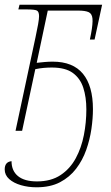

<svg xmlns="http://www.w3.org/2000/svg" viewBox="-20 -556 470 816"><path d="M135 240Q100 240 69 231Q38 222 19 205Q0 188 0 164Q0 132 29 129Q29 170 56.5 192.5Q84 215 137 215Q197 215 237.5 188Q278 161 302 116.5Q326 72 336.5 18Q347 -36 347 -91Q347 -143 334 -183Q321 -223 289.5 -246Q258 -269 200 -269Q184 -269 166.5 -267.5Q149 -266 130 -262L74 0H46L131 -398Q138 -430 142 -453Q146 -476 146 -487Q146 -506 137 -511Q128 -516 93 -516H58L63 -536H414L382 -388H362L367 -413Q375 -456 373 -477Q371 -498 356.5 -504.5Q342 -511 312 -511H183L136 -289Q153 -291 170.5 -292.5Q188 -294 204 -294Q290 -294 332.5 -242.5Q375 -191 375 -92Q375 -53 368.5 -8Q362 37 346.5 81Q331 125 303.5 161Q276 197 235 218.5Q194 240 135 240Z"/></svg>

Font: Noto Serif Thin
Style: Italic
Weight: 100
Italic angle: -12°
Designer: Monotype Design Team
Foundry: Monotype Imaging Inc.
Version: Version 2.014; ttfautohint (v1.8.4.7-5d5b)